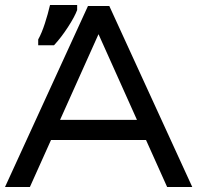

<svg xmlns="http://www.w3.org/2000/svg" viewBox="-22 -735 790 764"><path d="M559 -178H181L97 9H-2L328 -711H413L743 9H643ZM523 -258 370 -599 217 -258ZM130 -578Q144 -603 156.5 -641.5Q169 -680 177 -715H285V-695Q275 -668 248 -626.5Q221 -585 193 -555H130Z"/></svg>

Font: AtCorfu Sans
Style: AtCorfu Sans Regular
Weight: 400
Designer: Kostas Teopoulos
Foundry: Kostas Teopoulos
Version: Version 1.00 July 8, 2025, initial release